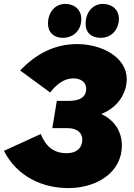

<svg xmlns="http://www.w3.org/2000/svg" viewBox="-26 -941 683 980"><path d="M323 19C468 19 596 -61 596 -198C596 -268 560 -327 491 -359C585 -397 621 -475 621 -537C621 -649 494 -716 367 -716C251 -716 155 -664 77 -581L230 -469C264 -513 303 -541 349 -541C385 -541 414 -522 414 -489C414 -444 380 -426 323 -426H264L241 -287H318C370 -287 394 -261 394 -229C394 -186 365 -159 315 -159C251 -159 209 -190 182 -257L-6 -171C64 -35 196 19 323 19ZM295 -748C345 -748 389 -782 389 -844C389 -890 356 -921 307 -921C257 -921 219 -881 219 -820C219 -776 248 -748 295 -748ZM488 -748C551 -748 581 -800 581 -844C581 -890 548 -921 499 -921C449 -921 411 -880 411 -819C411 -775 439 -748 488 -748Z"/></svg>

Font: Fixel Display Black
Style: Italic
Weight: 900
Italic angle: -10°
Designer: AlfaBravo + MacPaw
Foundry: Kyrylo Tkachov, Marchela Mozhyna, Serhii Makarenko, Maria Weinstein, Zakhar Kryvoshyya
Version: Version 1.210;Glyphs 3.2 (3217)